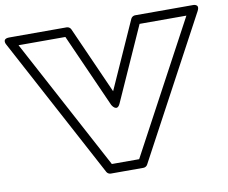

<svg xmlns="http://www.w3.org/2000/svg" viewBox="-144 -904 1234 1038"><g transform="rotate(-10 472.5 -385.0)"><path d="M268.8 -745 449.2 -339.8C449.2 -339.8 474.6 -294.6 494.8 -339.8L676.2 -745H933.2L547 -25H397L11.7 -745ZM307.8 -780.2C304.4 -787.9 295.2 -795 285 -795H-30C-76 -795 -52 -758.2 -52 -758.2L360 11.8C363.9 19.1 372.6 25 382 25H562C570.3 25 579.6 20.1 584 11.8L997 -758.2C1018.8 -798.7 975 -795 975 -795H660C651.6 -795 641.4 -789.5 637.2 -780.2L472.1 -411.3Z"/></g></svg>

Font: Poland Can Into
Style: BigWritingsOLn
Weight: 700
Foundry: Cannot Into Space Fonts
Version: Version 0.92